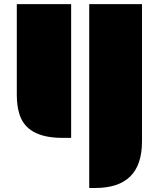

<svg xmlns="http://www.w3.org/2000/svg" viewBox="-20 -685 789 954"><path d="M685.5 18.1Q685.5 249 453.6 249H423.3V-664.6H685.5ZM63.5 -664.6H333.5V0H289.6Q109.9 0 75.2 -122.1Q63.5 -161.6 63.5 -213.4Z"/></svg>

Font: Plaster
Style: Regular
Weight: 400
Designer: Eben Sorkin
Foundry: Eben Sorkin
Version: Version 1.007